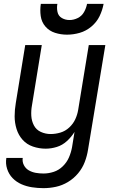

<svg xmlns="http://www.w3.org/2000/svg" viewBox="-20 -764 616 997"><path d="M206 213Q238 213 270.5 206Q303 199 333 181Q363 163 385.5 136Q408 109 420 77.5Q432 46 437 14L527 -530H441L386 -194Q382 -169 371 -145Q360 -121 339.5 -102Q319 -83 293.5 -75.5Q268 -68 243 -68Q216 -68 192 -79Q168 -90 156 -113Q144 -136 142.5 -163Q141 -190 146 -217L197 -530H111L62 -229Q56 -194 56 -160Q56 -126 66 -94Q76 -62 97.5 -38Q119 -14 151 -3Q183 8 217 8Q246 8 275 -1Q304 -10 327.5 -31.5Q351 -53 367 -79L354 1Q349 28 338 53.5Q327 79 306 99.5Q285 120 258.5 128.5Q232 137 206 137Q185 137 165.5 133.5Q146 130 129.5 120.5Q113 111 104 93.5Q95 76 98 56H13Q8 85 17 113Q26 141 45.5 161Q65 181 91 192.5Q117 204 146.5 208.5Q176 213 206 213ZM328 -584Q361 -584 394 -593.5Q427 -603 454.5 -626Q482 -649 497 -680Q512 -711 518 -744H432Q428 -722 416.5 -701.5Q405 -681 384 -670.5Q363 -660 341 -660Q319 -660 301 -670.5Q283 -681 278.5 -702Q274 -723 278 -744H192Q187 -712 191.5 -680.5Q196 -649 216 -626Q236 -603 266 -593.5Q296 -584 328 -584Z"/></svg>

Font: Iosevka Sparkle
Style: Italic
Weight: 400
Italic angle: -9°
Designer: Belleve Invis
Foundry: Belleve Invis
Version: Version 4.5.0; ttfautohint (v1.8.3)